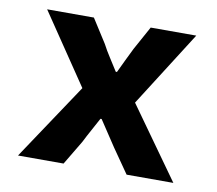

<svg xmlns="http://www.w3.org/2000/svg" viewBox="-62 -567 723 639"><g transform="rotate(10 300.0 -248.0)"><path d="M37 0 209 -258 48 -496H206L257 -416Q268 -395 282 -373.5Q296 -352 309 -331H313Q323 -352 333.5 -374Q344 -396 354 -416L398 -496H552L390 -241L562 0H404L347 -82Q333 -103 318.5 -125Q304 -147 290 -168H286Q275 -147 263 -125.5Q251 -104 240 -82L191 0Z"/></g></svg>

Font: Source Code Pro
Style: Bold
Weight: 700
Monospace: yes
Designer: Paul D. Hunt, Teo Tuominen
Foundry: Adobe Systems Incorporated
Version: Version 2.030;PS 1.000;hotconv 16.6.51;makeotf.lib2.5.65220